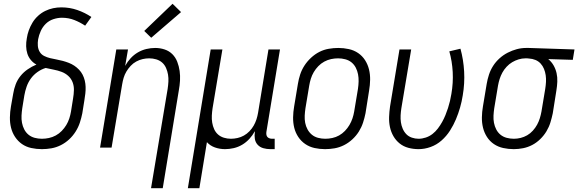

<svg xmlns="http://www.w3.org/2000/svg" viewBox="-20 -782 3063 1017"><path d="M202 8Q173 8 145.5 2Q118 -4 96.5 -19Q75 -34 60 -56.5Q45 -79 38.5 -105.5Q32 -132 32.5 -160.5Q33 -189 38 -218L50 -286Q54 -311 63 -335Q72 -359 88.5 -379.5Q105 -400 127 -415Q149 -430 173 -440Q156 -449 143.5 -464Q131 -479 125 -497.5Q119 -516 118.5 -537Q118 -558 122 -579Q125 -600 132.5 -621Q140 -642 152 -662Q164 -682 181.5 -698Q199 -714 219.5 -724Q240 -734 261.5 -738.5Q283 -743 305 -743Q349 -743 389.5 -729Q430 -715 464 -692L431 -646Q404 -664 373.5 -676Q343 -688 308 -688Q286 -688 263 -680.5Q240 -673 223 -656.5Q206 -640 196 -618Q186 -596 182 -574Q179 -556 180.5 -538.5Q182 -521 190.5 -507Q199 -493 214 -485.5Q229 -478 245.5 -474Q262 -470 279 -467Q296 -464 312.5 -459.5Q329 -455 344.5 -449Q360 -443 373.5 -434Q387 -425 398.5 -413Q410 -401 417.5 -386.5Q425 -372 429 -355.5Q433 -339 433.5 -321.5Q434 -304 432 -286.5Q430 -269 427 -251L416 -182Q411 -157 403 -132.5Q395 -108 380.5 -85Q366 -62 346 -43.5Q326 -25 302 -13Q278 -1 252.5 3.5Q227 8 202 8ZM202 -47Q220 -47 239 -51Q258 -55 275.5 -64.5Q293 -74 307 -88.5Q321 -103 331 -119.5Q341 -136 347 -154.5Q353 -173 356 -191L367 -260Q371 -283 371.5 -305Q372 -327 364.5 -346.5Q357 -366 341.5 -380Q326 -394 306 -401.5Q286 -409 264.5 -413Q243 -417 222 -422Q199 -415 178.5 -400.5Q158 -386 143.5 -366Q129 -346 121 -323Q113 -300 109 -277L98 -209Q95 -189 94 -169.5Q93 -150 96.5 -131.5Q100 -113 108.5 -96.5Q117 -80 131 -68.5Q145 -57 163.5 -52Q182 -47 202 -47Z M780 215 868 -311Q871 -331 872 -350Q873 -369 870 -387Q867 -405 859.5 -422Q852 -439 839 -450.5Q826 -462 808 -467.5Q790 -473 770 -473Q753 -473 735.5 -469Q718 -465 701.5 -456Q685 -447 672 -433Q659 -419 649.5 -403Q640 -387 635 -370Q630 -353 627 -335L571 0H510L596 -520H658L643 -433Q655 -455 672 -473.5Q689 -492 710.5 -504.5Q732 -517 755.5 -522.5Q779 -528 802 -528Q828 -528 852 -520Q876 -512 893 -495Q910 -478 919 -454.5Q928 -431 931.5 -406Q935 -381 933.5 -355Q932 -329 927 -302L842 215ZM781 -582 744 -618 894 -762 939 -718Z M975 215 1096 -520H1158L1106 -209Q1103 -189 1102 -170Q1101 -151 1104 -132.5Q1107 -114 1114.5 -97.5Q1122 -81 1135 -69.5Q1148 -58 1166 -52.5Q1184 -47 1203 -47Q1220 -47 1238 -51Q1256 -55 1272 -64Q1288 -73 1301.5 -87Q1315 -101 1324 -117Q1333 -133 1338.5 -150Q1344 -167 1347 -185L1402 -520H1463L1391 -83Q1390 -76 1391 -69Q1392 -62 1396 -57Q1400 -52 1407 -49.5Q1414 -47 1421 -47H1435V8H1412Q1393 8 1375 3Q1357 -2 1345 -15Q1333 -28 1330 -46Q1327 -64 1330 -83V-87Q1318 -65 1301 -46.5Q1284 -28 1263 -15.5Q1242 -3 1218.5 2.5Q1195 8 1172 8Q1144 8 1118.5 -1Q1093 -10 1076 -29L1036 215Z M1702 8Q1673 8 1646 2Q1619 -4 1597 -19Q1575 -34 1560 -56.5Q1545 -79 1538.5 -105.5Q1532 -132 1532.5 -160.5Q1533 -189 1538 -218L1558 -338Q1562 -363 1570 -387.5Q1578 -412 1592.5 -434.5Q1607 -457 1627.5 -476Q1648 -495 1671.5 -507Q1695 -519 1721 -523.5Q1747 -528 1772 -528Q1800 -528 1827.5 -522Q1855 -516 1877 -501Q1899 -486 1913.5 -463.5Q1928 -441 1934.5 -414.5Q1941 -388 1940.5 -359.5Q1940 -331 1935 -302L1916 -182Q1911 -157 1903 -132.5Q1895 -108 1881 -85.5Q1867 -63 1846.5 -44Q1826 -25 1802 -13Q1778 -1 1752.5 3.5Q1727 8 1702 8ZM1703 -47Q1721 -47 1740 -51Q1759 -55 1776 -64.5Q1793 -74 1807 -88.5Q1821 -103 1831 -120Q1841 -137 1847 -155Q1853 -173 1856 -191L1876 -311Q1879 -331 1879.5 -350.5Q1880 -370 1876.5 -388.5Q1873 -407 1864.5 -423.5Q1856 -440 1842 -451.5Q1828 -463 1809 -468Q1790 -473 1771 -473Q1752 -473 1733.5 -469Q1715 -465 1697.5 -455.5Q1680 -446 1666 -431.5Q1652 -417 1642 -400Q1632 -383 1626.5 -365Q1621 -347 1618 -329L1598 -209Q1595 -189 1594 -169.5Q1593 -150 1596.5 -131.5Q1600 -113 1609 -96.5Q1618 -80 1632 -68.5Q1646 -57 1664.5 -52Q1683 -47 1703 -47Z M2197 8Q2169 8 2143 1Q2117 -6 2097 -22Q2077 -38 2064 -60.5Q2051 -83 2045.5 -109Q2040 -135 2041 -162.5Q2042 -190 2046 -218L2096 -520H2158L2106 -209Q2103 -190 2102 -171Q2101 -152 2103.5 -134.5Q2106 -117 2113 -100.5Q2120 -84 2132 -71.5Q2144 -59 2161.5 -53Q2179 -47 2197 -47Q2216 -47 2235.5 -53.5Q2255 -60 2271 -72.5Q2287 -85 2299.5 -101.5Q2312 -118 2322 -136Q2332 -154 2339.5 -172.5Q2347 -191 2353 -209.5Q2359 -228 2363.5 -247Q2368 -266 2371 -285Q2381 -343 2378 -400Q2375 -457 2360 -510L2419 -524Q2435 -466 2438.5 -403Q2442 -340 2431 -276Q2426 -244 2417 -212.5Q2408 -181 2395 -150Q2382 -119 2363.5 -90Q2345 -61 2319 -38Q2293 -15 2261 -3.5Q2229 8 2197 8Z M2701 8Q2673 8 2645.5 2Q2618 -4 2596 -19Q2574 -34 2559.5 -56.5Q2545 -79 2538.5 -105.5Q2532 -132 2532.5 -160.5Q2533 -189 2538 -218L2558 -338Q2562 -362 2570 -386.5Q2578 -411 2592 -433Q2606 -455 2626 -473Q2646 -491 2669.5 -503Q2693 -515 2717.5 -521.5Q2742 -528 2767 -528Q2770 -528 2774 -528Q2778 -528 2781 -528L3023 -520L3014 -465L2884 -469Q2901 -455 2912 -436Q2923 -417 2928 -395Q2933 -373 2932 -349.5Q2931 -326 2927 -302L2908 -182Q2903 -158 2895.5 -133.5Q2888 -109 2874.5 -86.5Q2861 -64 2841.5 -45Q2822 -26 2799 -14Q2776 -2 2751 3Q2726 8 2701 8ZM2702 -47Q2720 -47 2738 -51.5Q2756 -56 2772.5 -65.5Q2789 -75 2802.5 -90Q2816 -105 2825 -121.5Q2834 -138 2839.5 -156Q2845 -174 2848 -191L2868 -311Q2871 -330 2872 -348Q2873 -366 2870.5 -383.5Q2868 -401 2861.5 -417Q2855 -433 2843.5 -445.5Q2832 -458 2816 -464.5Q2800 -471 2782 -472L2772 -473Q2770 -473 2767.5 -473Q2765 -473 2763 -473Q2745 -473 2727 -467.5Q2709 -462 2693 -452.5Q2677 -443 2663.5 -428.5Q2650 -414 2641 -397.5Q2632 -381 2626.5 -363.5Q2621 -346 2618 -329L2598 -209Q2595 -189 2594 -169.5Q2593 -150 2596.5 -131.5Q2600 -113 2608.5 -96.5Q2617 -80 2631 -68.5Q2645 -57 2663.5 -52Q2682 -47 2702 -47Z"/></svg>

Font: Iosevka SS04 Light
Style: Italic
Weight: 300
Italic angle: -9°
Monospace: yes
Designer: Belleve Invis
Foundry: Belleve Invis
Version: Version 19.0.0; ttfautohint (v1.8.4)